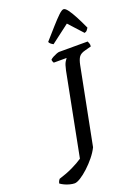

<svg xmlns="http://www.w3.org/2000/svg" viewBox="-340 -1061 979 1347"><g transform="rotate(-20 150.0 -387.5)"><path d="M-27 200Q-42 200 -62 195Q-82 190 -100 181.5Q-118 173 -130 164Q-128 153 -123.5 145Q-119 137 -116 134Q-60 117 -13 94.5Q34 72 66 50L186 -565Q195 -608 206 -625.5Q217 -643 220 -646H124Q121 -650 118.5 -657Q116 -664 116 -671Q124 -679 138 -686.5Q152 -694 165.5 -699Q179 -704 185 -704H398Q400 -699 404.5 -689Q409 -679 407 -664L359 -651Q327 -643 313.5 -624.5Q300 -606 292 -565L180 6Q164 39 136.5 73Q109 107 77.5 136Q46 165 18 182.5Q-10 200 -27 200ZM167 -768Q157 -773 148 -780.5Q139 -788 137 -796Q181 -846 216.5 -886Q252 -926 277.5 -950.5Q303 -975 316 -975Q329 -975 346.5 -951.5Q364 -928 385.5 -887.5Q407 -847 430 -796Q425 -788 418.5 -779.5Q412 -771 399 -768L304 -872Z"/></g></svg>

Font: Texturina Medium 12pt SemiBold
Style: Italic
Weight: 600
Italic angle: -11°
Version: Version 1.002